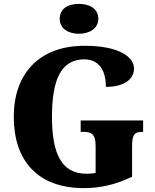

<svg xmlns="http://www.w3.org/2000/svg" viewBox="-20 -960 801 990"><path d="M387 -786C441 -786 487 -813 487 -863C487 -916 441 -940 387 -940C331 -940 288 -916 288 -863C288 -813 331 -786 387 -786ZM413 10C501 10 581 -10 661 -49V-203C661 -258 669 -280 710 -280H718V-339H396V-280H414C460 -280 473 -258 473 -207V-68C455 -65 440 -64 427 -64C296 -64 248 -169 248 -358C248 -548 294 -654 415 -654C485 -654 526 -604 526 -512C626 -512 671 -556 671 -606C671 -671 585 -724 417 -724C176 -724 51 -574 51 -358C51 -137 169 10 413 10Z"/></svg>

Font: Noto Serif Tamil SemiCondensed Black
Style: Regular
Weight: 900
Width: 4
Designer: Indian Type Foundry, Tom Grace, and the Monotype Design Team
Foundry: Monotype Imaging Inc.
Version: Version 2.004